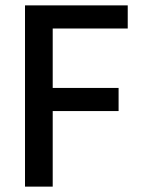

<svg xmlns="http://www.w3.org/2000/svg" viewBox="-20 -694 534 714"><path d="M421 -281H176V0H73V-674H455V-588H176V-367H421Z"/></svg>

Font: Hind Jalandhar Medium
Style: Regular
Weight: 500
Designer: Namrata Goyal
Foundry: Indian Type Foundry
Version: Version 0.702;PS 1.0;hotconv 1.0.81;makeotf.lib2.5.63406